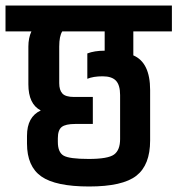

<svg xmlns="http://www.w3.org/2000/svg" viewBox="-54 -683 644 697"><path d="M263 -397V-489Q289 -499 326 -499V-569H172Q161 -552 161 -514V-381Q161 -356 172.5 -343.5Q184 -331 215 -331H283V-233H219Q184 -233 170 -222Q156 -211 156 -181V-168Q156 -130 177 -118Q198 -106 268 -106Q338 -106 360 -122Q382 -138 382 -178V-338Q382 -374 367 -390Q352 -406 318.5 -406Q285 -406 263 -397ZM49 -514Q49 -545 60 -569H-34V-663H570V-569H430V-482Q491 -456 491 -356V-173Q491 -84 441 -45Q391 -6 269.5 -6Q148 -6 96 -42.5Q44 -79 44 -162V-190Q44 -259 94 -282Q49 -305 49 -377Z"/></svg>

Font: Khand SemiBold
Style: Regular
Weight: 600
Designer: Devanagari: Sanchit Sawaria, Jyotish Sonowal; Latin: Satya Rajpurohit
Foundry: Indian Type Foundry
Version: Version 1.101;PS 1.0;hotconv 1.0.78;makeotf.lib2.5.61930; tt